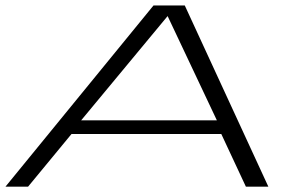

<svg xmlns="http://www.w3.org/2000/svg" viewBox="-20 -698 1138 718"><path d="M0.5 0 554 -677.5H671L983.5 0H899.5L807.5 -197H247.5L85 0ZM283.5 -248H791L607 -637.5H606.5Z"/></svg>

Font: Anybody UltraExpanded Light
Style: Italic
Weight: 300
Width: 9
Italic angle: -10°
Designer: Tyler Finck
Foundry: Etcetera Type Company
Version: Version 1.010; ttfautohint (v1.8.3) -l 8 -r 50 -G 200 -x 14 